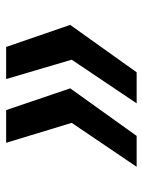

<svg xmlns="http://www.w3.org/2000/svg" viewBox="62 -596 475 640"><g transform="rotate(90 300.0 -275.5)"><path d="M136 -58 62.5 -271.5 220.5 -493H324L178.5 -276.5L243 -58ZM346.5 -58 274 -271.5 432.5 -493H535.5L389 -276.5L455.5 -58Z"/></g></svg>

Font: JuliaMono SemiBoldItalic
Style: Regular
Weight: 600
Italic angle: -9°
Monospace: yes
Designer: cormullion
Foundry: corm
Version: Version 0.049; ttfautohint (v1.8.4)